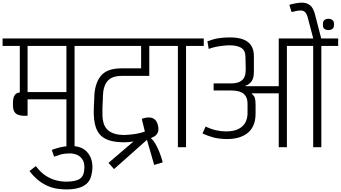

<svg xmlns="http://www.w3.org/2000/svg" viewBox="-56 -1137 2632 1483"><path d="M-36 -782V-840H652V-782H520V0H457V-370H157V-243Q123 -241 101 -245.5Q79 -250 66.5 -260.5Q54 -271 49 -287Q44 -303 44 -325V-338Q44 -360 47.5 -377.5Q51 -395 62 -407.5Q73 -420 97 -423V-782ZM157 -426H457V-782H157Z M344 21Q375 9 410 0.5Q445 -8 488 -9Q573 -11 616 36.5Q659 84 658 157Q656 202 644.5 234Q633 266 608.5 286Q584 306 546 316Q508 326 455 326Q424 326 388.5 321Q353 316 315.5 300.5Q278 285 241.5 256.5Q205 228 172 184L221 146Q256 193 295.5 219Q335 245 376 255.5Q417 266 456 266Q528 266 561.5 243.5Q595 221 596 157Q596 113 577 89Q558 65 531.5 56Q505 47 481 48Q443 48 413 56.5Q383 65 362 73Z M904 -38Q844 -38 799.5 -49.5Q755 -61 725.5 -87.5Q696 -114 682 -160.5Q668 -207 668 -277Q668 -302 669.5 -326Q671 -350 672 -374Q672 -484 719.5 -546.5Q767 -609 880 -609H1034V-782H580V-840H1253V-782H1097V-551H888Q832 -551 801.5 -533Q771 -515 757.5 -485Q744 -455 741 -422.5Q738 -390 738 -361Q737 -343 736 -325.5Q735 -308 735 -290Q735 -270 735.5 -243.5Q736 -217 743 -190Q750 -163 768.5 -141Q787 -119 823 -106Q859 -93 918 -95Q934 -96 960 -98.5Q986 -101 1014 -107Q1042 -113 1063 -121Q1057 -148 1051 -170Q1045 -192 1039 -219Q1052 -224 1069.5 -227.5Q1087 -231 1105 -229Q1123 -227 1138.5 -215Q1154 -203 1162 -176Q1165 -166 1167 -152Q1169 -138 1166 -123.5Q1163 -109 1151 -95.5Q1139 -82 1113 -72L1111 -67Q1127 -56 1143.5 -28Q1160 0 1175 37.5Q1190 75 1201 117L1135 137L1079 -57L825 169L782 121L975 -44Q956 -41 938.5 -39.5Q921 -38 904 -38Z M1181 -782V-840H1518V-782H1381V0H1318V-782Z M2097 0V-416H1890L1889 -412Q1909 -397 1913.5 -376.5Q1918 -356 1918 -332V-259Q1918 -203 1899.5 -164.5Q1881 -126 1848.5 -103.5Q1816 -81 1775.5 -71.5Q1735 -62 1690 -63Q1628 -65 1588 -76.5Q1548 -88 1508 -106L1532 -159Q1576 -139 1614 -130.5Q1652 -122 1690 -122Q1749 -122 1785.5 -140.5Q1822 -159 1839 -190.5Q1856 -222 1856 -262V-333Q1856 -370 1843.5 -391Q1831 -412 1812 -422Q1793 -432 1771 -435Q1749 -438 1729 -438H1594V-493H1729Q1772 -493 1795.5 -505.5Q1819 -518 1828.5 -535.5Q1838 -553 1840 -570.5Q1842 -588 1842 -600L1840 -698Q1839 -749 1806.5 -768Q1774 -787 1716 -787Q1697 -787 1668.5 -784Q1640 -781 1610.5 -775Q1581 -769 1556 -759L1546 -818Q1594 -836 1633.5 -842Q1673 -848 1719 -848Q1767 -848 1802 -839Q1837 -830 1860 -811.5Q1883 -793 1894 -766Q1905 -739 1905 -702V-582Q1905 -532 1886 -507.5Q1867 -483 1840 -475V-471H2097V-840H2363V-842L2324 -990Q2316 -1025 2303 -1040.5Q2290 -1056 2266 -1056Q2242 -1056 2196 -1044L2179 -1100Q2232 -1115 2271.5 -1116.5Q2311 -1118 2338 -1097Q2365 -1076 2378 -1022L2425 -840H2556V-782H2426V0H2363V-782H2160V0Z M2481 -905Q2471 -905 2460.5 -908Q2450 -911 2444 -920Q2438 -929 2438 -948Q2438 -967 2444 -976Q2450 -985 2460.5 -988.5Q2471 -992 2481 -992Q2492 -992 2501.5 -988.5Q2511 -985 2517.5 -976Q2524 -967 2524 -948Q2524 -929 2517.5 -920Q2511 -911 2501.5 -908Q2492 -905 2481 -905Z"/></svg>

Font: Matangi
Style: Regular
Weight: 400
Designer: Prashant Pant
Foundry: The Graphic Ant
Version: Version 3.002